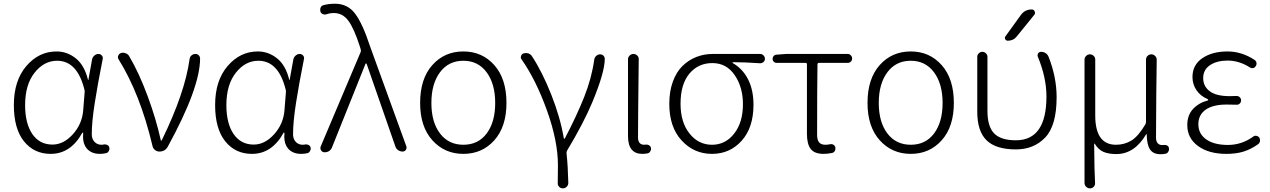

<svg xmlns="http://www.w3.org/2000/svg" viewBox="-20 -828 6936 1049"><path d="M256.8 12.7Q166 12.7 110.8 -56.2Q55.7 -125 55.7 -253.9Q55.7 -387.7 124 -467.3Q192.4 -546.9 289.1 -546.9Q346.7 -546.9 394 -509.3Q441.4 -471.7 460.9 -391.6Q460.9 -390.6 461.9 -390.6Q462.9 -390.6 462.9 -391.6L483.4 -504.9Q486.3 -516.6 496.1 -524.9Q505.9 -533.2 517.6 -533.2Q529.3 -533.2 536.6 -524.4Q543.9 -515.6 541 -504.9Q513.7 -368.2 497.6 -265.1Q481.4 -162.1 481.4 -94.7Q481.4 -68.4 496.6 -52.7Q511.7 -37.1 534.2 -37.1Q541 -37.1 549.8 -39.1Q558.6 -40 566.9 -35.6Q575.2 -31.2 577.1 -22.5Q578.1 -18.6 578.1 -15.6Q578.1 -8.8 574.2 -2.9Q569.3 6.8 559.6 8.8Q543.9 12.7 525.4 12.7Q479.5 12.7 454.1 -16.6Q433.6 -41 433.6 -81.1Q433.6 -90.8 434.6 -101.6Q434.6 -103.5 432.6 -103.5Q430.7 -103.5 429.7 -102.5Q366.2 12.7 256.8 12.7ZM266.6 -38.1Q327.1 -38.1 377.9 -94.2Q428.7 -150.4 434.6 -225.6L442.4 -323.2Q443.4 -331.1 441.4 -337.9Q402.3 -496.1 292 -496.1Q220.7 -496.1 168.9 -430.7Q117.2 -365.2 117.2 -253.9Q117.2 -153.3 156.7 -95.7Q196.3 -38.1 266.6 -38.1Z M896.5 -26.4Q881.8 0 850.6 0Q837.9 0 827.1 -8.3Q816.4 -16.6 813.5 -29.3Q746.1 -314.5 627.9 -503.9Q624 -509.8 624 -515.6Q624 -519.5 626 -523.4Q629.9 -534.2 640.6 -538.1Q646.5 -540 652.3 -540Q659.2 -540 666 -537.1Q678.7 -533.2 685.5 -521.5Q739.3 -430.7 786.1 -304.2Q833 -177.7 858.4 -62.5Q858.4 -59.6 860.8 -59.6Q863.3 -59.6 864.3 -62.5Q990.2 -320.3 1015.6 -503.9Q1016.6 -516.6 1025.9 -524.9Q1035.2 -533.2 1047.9 -533.2Q1059.6 -533.2 1067.4 -524.4Q1073.2 -517.6 1073.2 -508.8Q1073.2 -348.6 896.5 -26.4Z M1356.4 12.7Q1265.6 12.7 1210.4 -56.2Q1155.3 -125 1155.3 -253.9Q1155.3 -387.7 1223.6 -467.3Q1292 -546.9 1388.7 -546.9Q1446.3 -546.9 1493.7 -509.3Q1541 -471.7 1560.5 -391.6Q1560.5 -390.6 1561.5 -390.6Q1562.5 -390.6 1562.5 -391.6L1583 -504.9Q1585.9 -516.6 1595.7 -524.9Q1605.5 -533.2 1617.2 -533.2Q1628.9 -533.2 1636.2 -524.4Q1643.6 -515.6 1640.6 -504.9Q1613.3 -368.2 1597.2 -265.1Q1581.1 -162.1 1581.1 -94.7Q1581.1 -68.4 1596.2 -52.7Q1611.3 -37.1 1633.8 -37.1Q1640.6 -37.1 1649.4 -39.1Q1658.2 -40 1666.5 -35.6Q1674.8 -31.2 1676.8 -22.5Q1677.7 -18.6 1677.7 -15.6Q1677.7 -8.8 1673.8 -2.9Q1668.9 6.8 1659.2 8.8Q1643.6 12.7 1625 12.7Q1579.1 12.7 1553.7 -16.6Q1533.2 -41 1533.2 -81.1Q1533.2 -90.8 1534.2 -101.6Q1534.2 -103.5 1532.2 -103.5Q1530.3 -103.5 1529.3 -102.5Q1465.8 12.7 1356.4 12.7ZM1366.2 -38.1Q1426.8 -38.1 1477.5 -94.2Q1528.3 -150.4 1534.2 -225.6L1542 -323.2Q1543 -331.1 1541 -337.9Q1502 -496.1 1391.6 -496.1Q1320.3 -496.1 1268.6 -430.7Q1216.8 -365.2 1216.8 -253.9Q1216.8 -153.3 1256.3 -95.7Q1295.9 -38.1 1366.2 -38.1Z M1793 -20.5Q1787.1 -7.8 1775.4 -1Q1766.6 3.9 1755.9 3.9Q1752.9 3.9 1751 3.9Q1739.3 2.9 1733.4 -7.8Q1730.5 -13.7 1730.5 -18.6Q1730.5 -23.4 1732.4 -28.3L1950.2 -543Q1953.1 -549.8 1951.2 -556.6L1945.3 -576.2Q1915 -670.9 1883.8 -713.9Q1852.5 -756.8 1803.7 -756.8Q1783.2 -756.8 1763.7 -750Q1752.9 -747.1 1743.7 -751Q1734.4 -754.9 1730.5 -764.6Q1729.5 -769.5 1729.5 -774.4Q1729.5 -780.3 1731.4 -786.1Q1736.3 -796.9 1747.1 -799.8Q1775.4 -807.6 1810.5 -807.6Q1879.9 -807.6 1920.9 -752.4Q1961.9 -697.3 2002 -574.2L2200.2 -28.3Q2201.2 -24.4 2201.2 -21.5Q2201.2 -14.6 2197.3 -8.8Q2190.4 0 2179.7 0Q2166 0 2154.8 -7.8Q2143.6 -15.6 2139.6 -29.3L1983.4 -478.5Q1982.4 -481.4 1980 -481.4Q1977.5 -481.4 1976.6 -478.5Z M2511.7 12.7Q2409.2 12.7 2342.3 -61.5Q2275.4 -135.7 2275.4 -265.6Q2275.4 -397.5 2341.8 -472.2Q2408.2 -546.9 2511.7 -546.9Q2614.3 -546.9 2680.7 -472.2Q2747.1 -397.5 2747.1 -265.6Q2747.1 -135.7 2680.7 -61.5Q2614.3 12.7 2511.7 12.7ZM2511.7 -37.1Q2592.8 -37.1 2639.2 -99.1Q2685.5 -161.1 2685.5 -265.6Q2685.5 -370.1 2638.7 -433.1Q2591.8 -496.1 2511.7 -496.1Q2430.7 -496.1 2383.8 -433.1Q2336.9 -370.1 2336.9 -265.6Q2336.9 -161.1 2383.8 -99.1Q2430.7 -37.1 2511.7 -37.1Z M3085 170.9Q3085 183.6 3076.2 192.4Q3067.4 201.2 3055.7 201.2Q3043 201.2 3034.7 192.4Q3026.4 183.6 3027.3 171.9Q3028.3 138.7 3028.3 75.2Q3028.3 -57.6 2968.3 -224.6Q2908.2 -391.6 2830.1 -502.9Q2825.2 -508.8 2825.2 -515.6Q2825.2 -518.6 2827.1 -522.5Q2830.1 -533.2 2840.8 -536.1Q2846.7 -538.1 2853.5 -538.1Q2860.4 -538.1 2867.2 -536.1Q2879.9 -531.2 2886.7 -520.5Q2942.4 -435.5 2991.7 -311.5Q3041 -187.5 3060.5 -72.3Q3060.5 -70.3 3063 -70.3Q3065.4 -70.3 3066.4 -72.3Q3131.8 -197.3 3172.4 -299.8Q3212.9 -402.3 3226.6 -502Q3228.5 -514.6 3237.8 -522.9Q3247.1 -531.2 3258.8 -531.2Q3270.5 -531.2 3278.3 -522.5Q3284.2 -515.6 3284.2 -506.8Q3284.2 -432.6 3215.8 -268.6Q3168.9 -156.2 3078.1 -4.9Q3075.2 1 3075.2 7.8Q3083 81.1 3085 170.9Z M3489.3 12.7Q3411.1 12.7 3411.1 -85V-503.9Q3411.1 -515.6 3419.9 -524.4Q3428.7 -533.2 3440.9 -533.2Q3453.1 -533.2 3461.9 -524.4Q3470.7 -515.6 3469.7 -503.9Q3465.8 -168 3465.8 -78.1Q3465.8 -37.1 3500 -37.1Q3503.9 -37.1 3508.8 -38.1Q3518.6 -39.1 3526.4 -34.2Q3534.2 -29.3 3536.1 -21.5Q3537.1 -17.6 3537.1 -14.6Q3537.1 -7.8 3533.2 -2Q3528.3 7.8 3518.6 9.8Q3504.9 12.7 3489.3 12.7Z M3870.1 12.7Q3771.5 12.7 3704.1 -60.5Q3636.7 -133.8 3636.7 -260.7Q3636.7 -329.1 3656.2 -382.3Q3675.8 -435.5 3709 -467.8Q3742.2 -500 3784.2 -516.6Q3826.2 -533.2 3873 -533.2H4132.8Q4143.6 -533.2 4151.4 -525.4Q4159.2 -517.6 4159.2 -506.8Q4159.2 -496.1 4151.4 -489.3Q4143.6 -482.4 4132.8 -482.4Q4046.9 -488.3 3984.4 -488.3Q3982.4 -488.3 3982.4 -486.3Q3982.4 -484.4 3983.4 -483.4Q4038.1 -452.1 4067.4 -394Q4096.7 -335.9 4096.7 -255.9Q4096.7 -130.9 4032.2 -59.1Q3967.8 12.7 3870.1 12.7ZM3870.1 -37.1Q3943.4 -37.1 3991.2 -98.1Q4039.1 -159.2 4039.1 -258.8Q4039.1 -351.6 3994.1 -417.5Q3949.2 -483.4 3872.1 -483.4Q3794.9 -483.4 3746.6 -425.8Q3698.2 -368.2 3698.2 -260.7Q3698.2 -160.2 3747.1 -98.6Q3795.9 -37.1 3870.1 -37.1Z M4479.5 12.7Q4430.7 12.7 4409.7 -13.7Q4388.7 -40 4388.7 -97.7V-476.6Q4388.7 -484.4 4381.8 -484.4H4222.7Q4213.9 -484.4 4207.5 -490.7Q4201.2 -497.1 4201.2 -506.3Q4201.2 -515.6 4207.5 -522.5Q4213.9 -529.3 4222.7 -529.3L4274.4 -533.2H4611.3Q4621.1 -533.2 4628.4 -525.9Q4635.7 -518.6 4635.7 -508.3Q4635.7 -498 4628.4 -491.2Q4621.1 -484.4 4611.3 -484.4H4454.1Q4447.3 -484.4 4446.3 -476.6Q4444.3 -345.7 4444.3 -91.8Q4444.3 -63.5 4455.1 -50.3Q4465.8 -37.1 4490.2 -37.1Q4502 -37.1 4515.6 -40Q4525.4 -42 4533.7 -37.1Q4542 -32.2 4543.9 -22.5Q4545.9 -12.7 4541 -3.4Q4536.1 5.9 4525.4 7.8Q4502 12.7 4479.5 12.7Z M4956.1 12.7Q4853.5 12.7 4786.6 -61.5Q4719.7 -135.7 4719.7 -265.6Q4719.7 -397.5 4786.1 -472.2Q4852.5 -546.9 4956.1 -546.9Q5058.6 -546.9 5125 -472.2Q5191.4 -397.5 5191.4 -265.6Q5191.4 -135.7 5125 -61.5Q5058.6 12.7 4956.1 12.7ZM4956.1 -37.1Q5037.1 -37.1 5083.5 -99.1Q5129.9 -161.1 5129.9 -265.6Q5129.9 -370.1 5083 -433.1Q5036.1 -496.1 4956.1 -496.1Q4875 -496.1 4828.1 -433.1Q4781.2 -370.1 4781.2 -265.6Q4781.2 -161.1 4828.1 -99.1Q4875 -37.1 4956.1 -37.1Z M5557.6 -746.1Q5579.1 -776.4 5617.2 -776.4Q5627.9 -776.4 5632.8 -766.1Q5637.7 -755.9 5630.9 -747.1L5535.2 -628.9Q5516.6 -605.5 5486.3 -605.5Q5476.6 -605.5 5472.2 -613.8Q5467.8 -622.1 5473.6 -629.9ZM5530.3 -11.7Q5420.9 -11.7 5370.1 -61.5Q5319.3 -111.3 5319.3 -217.8V-517.6Q5319.3 -528.3 5327.6 -536.6Q5335.9 -544.9 5347.2 -544.9Q5358.4 -544.9 5366.7 -536.6Q5375 -528.3 5375 -517.6V-221.7Q5375 -136.7 5411.6 -99.1Q5448.2 -61.5 5530.3 -61.5Q5697.3 -61.5 5697.3 -300.8Q5697.3 -404.3 5650.4 -517.6Q5646.5 -527.3 5651.9 -536.1Q5657.2 -544.9 5668 -544.9Q5681.6 -544.9 5692.9 -537.6Q5704.1 -530.3 5709 -517.6Q5752.9 -406.2 5752.9 -296.9Q5752.9 -142.6 5690.9 -77.1Q5628.9 -11.7 5530.3 -11.7Z M5935.5 201.2Q5922.9 201.2 5914.1 192.4Q5905.3 183.6 5905.3 170.9V-502Q5905.3 -513.7 5914.1 -522.5Q5922.9 -531.2 5934.6 -531.2Q5946.3 -531.2 5955.1 -522.9Q5963.9 -514.6 5963.9 -502V-197.3Q5963.9 -37.1 6077.1 -37.1Q6123 -37.1 6160.6 -59.6Q6198.2 -82 6238.3 -149.4Q6241.2 -156.2 6241.2 -163.1V-502Q6241.2 -514.6 6250 -522.9Q6258.8 -531.2 6270.5 -531.2Q6282.2 -531.2 6291 -522.5Q6299.8 -513.7 6299.8 -502Q6298.8 -471.7 6297.4 -314.5Q6295.9 -157.2 6295.9 -76.2Q6295.9 -55.7 6305.2 -45.4Q6314.5 -35.2 6331.1 -35.2Q6335.9 -35.2 6339.8 -36.1Q6349.6 -37.1 6357.4 -32.7Q6365.2 -28.3 6366.2 -19.5Q6367.2 -16.6 6367.2 -13.7Q6367.2 -5.9 6363.3 0Q6358.4 9.8 6348.6 11.7Q6335.9 14.6 6320.3 14.6Q6281.2 14.6 6263.7 -10.7Q6246.1 -36.1 6245.1 -93.8Q6245.1 -94.7 6243.7 -94.7Q6242.2 -94.7 6242.2 -94.7Q6178.7 13.7 6079.1 13.7Q6037.1 13.7 6009.3 2Q5981.4 -9.8 5960.9 -43Q5960.9 -43.9 5959.5 -43.5Q5958 -43 5958 -42Q5959 106.4 5962.9 171.9Q5963.9 183.6 5955.6 192.4Q5947.3 201.2 5935.5 201.2Z M6680.7 12.7Q6584 12.7 6525.4 -30.3Q6466.8 -73.2 6466.8 -144.5Q6466.8 -199.2 6498.5 -232.9Q6530.3 -266.6 6579.1 -279.3Q6581.1 -280.3 6581.1 -282.7Q6581.1 -285.2 6579.1 -286.1Q6539.1 -302.7 6517.1 -335Q6495.1 -367.2 6495.1 -407.2Q6495.1 -473.6 6549.3 -510.3Q6603.5 -546.9 6686.5 -546.9Q6763.7 -546.9 6834 -501Q6842.8 -495.1 6844.7 -485.4Q6846.7 -475.6 6840.8 -466.8Q6835.9 -458 6826.2 -456.1Q6816.4 -454.1 6808.6 -460Q6749 -497.1 6687.5 -497.1Q6628.9 -497.1 6591.3 -472.2Q6553.7 -447.3 6553.7 -401.4Q6553.7 -356.4 6589.4 -329.6Q6625 -302.7 6698.2 -302.7Q6721.7 -302.7 6735.4 -303.7Q6746.1 -303.7 6753.4 -296.9Q6760.7 -290 6760.7 -279.8Q6760.7 -269.5 6753.4 -262.2Q6746.1 -254.9 6735.4 -255.9Q6707 -256.8 6682.6 -256.8Q6606.4 -256.8 6566.9 -228.5Q6527.3 -200.2 6527.3 -149.4Q6527.3 -96.7 6570.3 -66.4Q6613.3 -36.1 6688.5 -36.1Q6763.7 -36.1 6826.2 -81.1Q6834 -87.9 6844.2 -85.9Q6854.5 -84 6860.4 -76.2Q6864.3 -69.3 6864.3 -61.5Q6864.3 -47.9 6853.5 -40Q6813.5 -11.7 6773.4 0.5Q6733.4 12.7 6680.7 12.7Z"/></svg>

Font: irohamaru Light
Style: Regular
Weight: 200
Designer: [Source Han Sans]
Ryoko NISHIZUKA  (kana & ideographs); Paul D. Hunt (Latin, Greek & Cyrillic); Wenlong ZHANG  (bopomofo
Version: Version 1.01